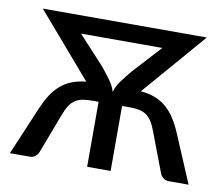

<svg xmlns="http://www.w3.org/2000/svg" viewBox="-62 -581 766 656"><g transform="rotate(10 321.0 -253.0)"><path d="M271 -345Q280.5 -333 288.2 -323.2Q296 -313.5 302.2 -304.5Q308.5 -295.5 313 -286.5Q317.5 -277.5 320.5 -267Q323.5 -277.5 328 -286.5Q332.5 -295.5 338.8 -304.5Q345 -313.5 353 -323.2Q361 -333 370.5 -345L461.5 -444.5H179.5ZM631 0H562Q551 0 543.5 -6Q536 -12 532.5 -19.5L479.5 -159Q472 -179.5 463.5 -192.5Q455 -205.5 444 -212.8Q433 -220 418.5 -222.8Q404 -225.5 384.5 -225.5H363L362.5 -225H360.5V0H279V-225H278L277.5 -225.5H258Q238 -225.5 223.5 -222.8Q209 -220 198 -212.8Q187 -205.5 178.5 -192.5Q170 -179.5 162.5 -159L109.5 -19.5Q106 -12 98.5 -6Q91 0 80.5 0H11L81.5 -166.5Q93 -193.5 106.2 -214.5Q119.5 -235.5 136.5 -250.5Q153.5 -265.5 175.2 -274.2Q197 -283 225.5 -286L36 -506H605L415 -286Q443.5 -283.5 465.5 -274.8Q487.5 -266 504.8 -251Q522 -236 535.5 -214.8Q549 -193.5 560.5 -166.5Z"/></g></svg>

Font: Lato
Style: Regular
Weight: 400
Designer: Lukasz Dziedzic with Adam Twardoch and Botio Nikoltchev
Foundry: tyPoland Lukasz Dziedzic
Version: Version 2.015; 2015-08-06; http://www.latofonts.com/